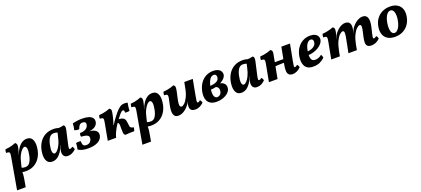

<svg xmlns="http://www.w3.org/2000/svg" viewBox="54 -1621 6612 3019"><g transform="rotate(-20 3359.5 -111.5)"><path d="M-1.7 244 89.7 -275.4Q97.1 -316.7 96.6 -336.2Q96.1 -355.6 82.9 -361.7Q69.6 -367.7 37.6 -367.7Q37.6 -382.4 39.7 -397.6Q41.7 -412.8 47.3 -425Q76.4 -426.5 107.8 -432.2Q139.3 -438 169.2 -446.9Q199.1 -455.9 223 -466Q240.1 -454.8 245.6 -438.8Q251.1 -422.7 246.6 -396.3Q244.2 -379.4 239.1 -358.3Q234.1 -337.3 227.9 -316.2Q221.6 -295.1 215.2 -278.2L204.2 -245L170.5 -23.4Q177.1 2.6 174.5 41Q171.9 79.4 160.3 143.2L142.6 244ZM135.7 -8.1 179.3 -68.4Q192.2 -62 211.7 -58.2Q231.3 -54.5 247.1 -54.5Q297.1 -54.5 324.5 -96.3Q351.9 -138 365.4 -202.1Q381.8 -279.8 374.3 -319.6Q366.9 -359.3 339.5 -359.3Q322.5 -359.3 296.2 -334.6Q269.9 -309.9 243.9 -257.7Q217.9 -205.5 200.5 -122.5L181.5 -42.5L143.9 -49.5L192.6 -267.2H212.9Q234.5 -327.6 265.2 -372.8Q295.9 -417.9 334.1 -442.7Q372.3 -467.5 415.9 -467.5Q455.5 -467.5 480 -449.5Q504.5 -431.5 516.1 -399.7Q527.7 -368 527.7 -327.2Q527.7 -286.4 518.8 -240.8Q505.3 -171.1 468.4 -114.5Q431.5 -57.9 372.4 -24.7Q313.2 8.5 232 8.5Q204 8.5 178.8 3.7Q153.5 -1 135.7 -8.1Z M1033.3 -467Q1043.5 -460.3 1049.1 -450.2Q1054.6 -440.1 1054.7 -422.7Q1054.8 -405.3 1047.9 -375.2L1000.5 -166.3Q989 -113.4 990 -98.2Q991 -83 1005.4 -83Q1014.8 -83 1024.5 -87.9Q1034.1 -92.8 1048.4 -104.6Q1056.9 -96.1 1064.1 -82.3Q1071.2 -68.5 1073.7 -55.3Q1044.5 -25.3 1010.8 -8.1Q977.1 9 936.8 9Q906.7 9 889.1 -2.6Q871.4 -14.3 863.2 -32.9Q855.1 -51.6 855 -73.6Q854.8 -95.6 859.3 -116.2Q862.2 -128.8 866.6 -142.7Q871 -156.6 876.7 -171.3Q882.4 -186 888 -199.8L921.4 -368.5L882.6 -451.7Q925.2 -451.3 963.1 -454.8Q1000.9 -458.3 1033.3 -467ZM958.7 -450.3 915.1 -390.1Q902.2 -396.5 882.6 -400.2Q863.1 -404 847.3 -404Q797.8 -404 770.1 -362.5Q742.4 -321 729 -256.4Q712.6 -179.2 720 -139.2Q727.5 -99.2 754.9 -99.2Q772.4 -99.2 798.4 -123.9Q824.4 -148.6 850.5 -201.3Q876.5 -254 893.9 -336L912.9 -416L950.5 -409L901.8 -191.3H881.5Q860.4 -131.4 829.4 -86Q798.5 -40.6 760.5 -15.8Q722.6 9 678.5 9Q638.9 9 614.4 -9Q589.8 -27 578.3 -58.8Q566.7 -90.5 566.7 -131.5Q566.7 -172.6 575.6 -217.7Q590 -287.9 626.5 -344.2Q662.9 -400.6 722.3 -433.8Q781.7 -467 862.4 -467Q890.9 -467 915.9 -462.2Q940.9 -457.4 958.7 -450.3Z M1277.6 7.4Q1222 7.4 1182.6 -2.9Q1143.2 -13.1 1110.8 -33.1Q1116.8 -58.3 1120.3 -83.6Q1123.7 -108.8 1124.2 -136.8Q1139.9 -143 1162.2 -144Q1184.6 -145.1 1202.4 -142Q1203.5 -94.4 1216.8 -73.4Q1230.1 -52.3 1266.3 -52.3Q1309.7 -52.3 1331.9 -75.6Q1354.1 -98.9 1358.6 -128.6Q1363.1 -153.5 1352 -169.2Q1340.9 -184.8 1312 -193.2Q1283.1 -201.6 1232.6 -204.6Q1228 -217.2 1229 -233.4Q1230 -249.6 1237.7 -264.3Q1300.7 -264.3 1336.9 -288.5Q1373 -312.8 1379.5 -352.6Q1384.5 -381.9 1370 -394.3Q1355.5 -406.7 1329.1 -406.7Q1294 -406.7 1276.4 -386Q1258.7 -365.3 1245.3 -325.1Q1225.5 -322.6 1204.4 -326.4Q1183.3 -330.3 1166.6 -337.9Q1174.2 -363.4 1177.7 -390.5Q1181.2 -417.6 1181.1 -444.7Q1221 -456 1263.3 -461.3Q1305.7 -466.5 1342.4 -466.5Q1406.3 -466.5 1450.2 -452.6Q1494.2 -438.7 1514.9 -411.4Q1535.5 -384 1528 -343.1Q1519 -293.8 1472.2 -266.4Q1425.4 -239 1334.4 -239L1329.3 -244Q1399.3 -244 1443.2 -229.1Q1487.2 -214.1 1505.5 -186.6Q1523.8 -159 1515.7 -120.3Q1503.6 -60.4 1441.8 -26.5Q1379.9 7.4 1277.6 7.4Z M1604.8 0 1655.6 -275.9Q1663.6 -317.1 1663.1 -336.8Q1662.6 -356.6 1649.9 -362.6Q1637.1 -368.7 1605.6 -368.7Q1605.6 -383.3 1607.9 -398.8Q1610.3 -414.3 1615.8 -426Q1644.9 -427.5 1678.2 -433.2Q1711.5 -438.9 1743.4 -447.9Q1775.4 -456.9 1799.3 -467Q1819.5 -456.4 1823.7 -442.8Q1828 -429.2 1824.6 -402Q1821.6 -378.7 1813.6 -343.6Q1805.6 -308.6 1794.2 -268.6Q1782.9 -228.7 1769.8 -189.9Q1756.6 -151.1 1742.4 -119.8L1733.9 -116.2Q1745 -145.3 1765 -180.1Q1785 -215 1809.3 -250.7Q1833.6 -286.4 1858.4 -318.3Q1883.2 -350.2 1902.9 -373.5Q1946.1 -423.6 1978.4 -443.8Q2010.6 -464 2051.2 -464Q2064.8 -464 2080.1 -462.3Q2095.3 -460.5 2103.4 -458Q2099.4 -441 2096.1 -417.5Q2092.9 -394.1 2090.4 -370.4Q2087.9 -346.8 2087.4 -327.3Q2072.7 -321.7 2053.2 -320.7Q2033.8 -319.7 2012.4 -323.7Q2013.4 -348.5 2008.9 -358.7Q2004.4 -368.8 1990.8 -368.8Q1980.3 -368.8 1969.3 -361.4Q1958.2 -354 1942.2 -336.5Q1922.7 -315 1892.8 -275.8Q1862.9 -236.7 1832 -188.6Q1801.1 -140.5 1777.3 -91.4Q1753.4 -42.3 1744.9 0ZM1753.4 -182.4V-198.4H1784.9V-182.4ZM1897.9 6.5Q1875.8 -7 1872.4 -36.4Q1869 -65.8 1869.6 -106Q1870.2 -135.3 1869.5 -159.3Q1868.8 -183.2 1862.6 -197.4Q1856.5 -211.6 1840.1 -211.6L1868.4 -261.1Q1909.3 -261.1 1933.8 -253.4Q1958.2 -245.8 1970.7 -231.4Q1983.3 -217 1988.5 -196.9Q1993.7 -176.7 1996.1 -151.2Q1998.5 -119.4 2001.8 -101.5Q2005.1 -83.7 2018.1 -74.5Q2031.1 -65.3 2062.6 -59.2Q2061.1 -43.1 2056.5 -26.9Q2051.9 -10.6 2046.8 0Q2001.9 0 1968 1.5Q1934.2 3 1897.9 6.5Z M2095.3 244 2186.7 -275.4Q2194.1 -316.7 2193.6 -336.2Q2193.1 -355.6 2179.9 -361.7Q2166.6 -367.7 2134.6 -367.7Q2134.6 -382.4 2136.7 -397.6Q2138.7 -412.8 2144.3 -425Q2173.4 -426.5 2204.8 -432.2Q2236.3 -438 2266.2 -446.9Q2296.1 -455.9 2320 -466Q2337.1 -454.8 2342.6 -438.8Q2348.1 -422.7 2343.6 -396.3Q2341.2 -379.4 2336.1 -358.3Q2331.1 -337.3 2324.9 -316.2Q2318.6 -295.1 2312.2 -278.2L2301.2 -245L2267.5 -23.4Q2274.1 2.6 2271.5 41Q2268.9 79.4 2257.3 143.2L2239.6 244ZM2232.7 -8.1 2276.3 -68.4Q2289.2 -62 2308.7 -58.2Q2328.3 -54.5 2344.1 -54.5Q2394.1 -54.5 2421.5 -96.3Q2448.9 -138 2462.4 -202.1Q2478.8 -279.8 2471.3 -319.6Q2463.9 -359.3 2436.5 -359.3Q2419.5 -359.3 2393.2 -334.6Q2366.9 -309.9 2340.9 -257.7Q2314.9 -205.5 2297.5 -122.5L2278.5 -42.5L2240.9 -49.5L2289.6 -267.2H2309.9Q2331.5 -327.6 2362.2 -372.8Q2392.9 -417.9 2431.1 -442.7Q2469.3 -467.5 2512.9 -467.5Q2552.5 -467.5 2577 -449.5Q2601.5 -431.5 2613.1 -399.7Q2624.7 -368 2624.7 -327.2Q2624.7 -286.4 2615.8 -240.8Q2602.3 -171.1 2565.4 -114.5Q2528.5 -57.9 2469.4 -24.7Q2410.2 8.5 2329 8.5Q2301 8.5 2275.8 3.7Q2250.5 -1 2232.7 -8.1Z M2784.5 9Q2753.1 9 2734 -6Q2714.9 -21 2707 -49.7Q2699 -78.5 2701.9 -119.7Q2704.8 -161 2716.9 -213Q2730.3 -269.3 2736 -301Q2741.7 -332.7 2738.2 -346.9Q2734.7 -361.2 2721.2 -365.2Q2707.6 -369.2 2682.1 -369.7Q2681.6 -382.9 2683.7 -398.4Q2685.7 -413.8 2691.3 -426Q2719.4 -427.5 2752.4 -433.2Q2785.4 -438.9 2816.9 -447.9Q2848.4 -456.9 2871.3 -467Q2884.4 -459 2890.9 -449.7Q2897.5 -440.4 2897.3 -420Q2897.1 -399.6 2889.2 -360.2Q2881.3 -320.8 2865.5 -253Q2853.5 -199.3 2851.5 -167.7Q2849.5 -136.1 2858 -122.5Q2866.5 -108.9 2882.5 -108.9Q2902.5 -108.9 2931.6 -136Q2960.7 -163.2 2989.5 -221.3Q3018.3 -279.5 3035.3 -372.5L3051.6 -458H3193.7L3146.8 -207.4Q3136 -150.4 3132.5 -123.7Q3129.1 -96.9 3132.6 -89.4Q3136.1 -81.9 3145.5 -81.9Q3159.9 -81.9 3184.6 -104.6Q3193.7 -97 3200.8 -83Q3207.9 -69 3209.9 -55.3Q3181.7 -25.8 3144.9 -8.4Q3108.2 9 3072.3 9Q3030.8 9 3009.6 -6.8Q2988.3 -22.6 2983.3 -48.4Q2978.2 -74.2 2984.2 -105.6Q2986.2 -117.1 2990.2 -129.1Q2994.2 -141.1 3000.2 -153.6H2998.7Q2983.1 -121.3 2960.2 -92.2Q2937.3 -63.2 2909.2 -40.2Q2881 -17.3 2849.6 -4.1Q2818.2 9 2784.5 9Z M3431.2 9Q3368.2 9 3330.8 -11.7Q3293.4 -32.4 3276.3 -66.9Q3259.3 -101.4 3258.1 -143.5Q3257 -185.6 3266.5 -227.8Q3283.9 -304.3 3321.9 -357.6Q3360 -410.8 3414.5 -438.9Q3469.1 -467 3534.9 -467Q3581.5 -467 3610.3 -454.5Q3639.1 -441.9 3654.1 -422.8Q3669 -403.8 3672.3 -382.9Q3675.6 -362.1 3671.5 -345.6Q3664.5 -317.2 3638.3 -291.2Q3612.1 -265.3 3573.3 -245.3Q3534.5 -225.3 3488.3 -213.5Q3442.1 -201.7 3394.6 -201.7L3408.5 -259.9Q3450.1 -262.4 3483 -270.4Q3515.9 -278.3 3537.2 -294.9Q3558.5 -311.6 3564.5 -337.8Q3571.1 -363.8 3560.1 -384.4Q3549 -405 3519.6 -405Q3496.3 -405 3475.6 -387.6Q3454.9 -370.2 3438.8 -335Q3422.7 -299.9 3411.4 -245.2Q3393 -151.6 3406.9 -103.8Q3420.7 -56.1 3460.3 -56.1Q3482.7 -56.1 3505.8 -73.4Q3529 -90.7 3535 -130.4Q3539.4 -158.3 3531.4 -177.3Q3523.4 -196.3 3507.4 -206Q3491.4 -215.7 3471.5 -215.7L3535.2 -248.4Q3586.2 -248.4 3616.3 -230.3Q3646.3 -212.2 3657.2 -183.9Q3668.2 -155.6 3660.2 -124.1Q3651.2 -85.5 3617 -55.4Q3582.8 -25.2 3534.3 -8.1Q3485.8 9 3431.2 9Z M4198.3 -467Q4208.5 -460.3 4214.1 -450.2Q4219.6 -440.1 4219.7 -422.7Q4219.8 -405.3 4212.9 -375.2L4165.5 -166.3Q4154 -113.4 4155 -98.2Q4156 -83 4170.4 -83Q4179.8 -83 4189.5 -87.9Q4199.1 -92.8 4213.4 -104.6Q4221.9 -96.1 4229.1 -82.3Q4236.2 -68.5 4238.7 -55.3Q4209.5 -25.3 4175.8 -8.1Q4142.1 9 4101.8 9Q4071.7 9 4054.1 -2.6Q4036.4 -14.3 4028.2 -32.9Q4020.1 -51.6 4020 -73.6Q4019.8 -95.6 4024.3 -116.2Q4027.2 -128.8 4031.6 -142.7Q4036 -156.6 4041.7 -171.3Q4047.4 -186 4053 -199.8L4086.4 -368.5L4047.6 -451.7Q4090.2 -451.3 4128.1 -454.8Q4165.9 -458.3 4198.3 -467ZM4123.7 -450.3 4080.1 -390.1Q4067.2 -396.5 4047.6 -400.2Q4028.1 -404 4012.3 -404Q3962.8 -404 3935.1 -362.5Q3907.4 -321 3894 -256.4Q3877.6 -179.2 3885 -139.2Q3892.5 -99.2 3919.9 -99.2Q3937.4 -99.2 3963.4 -123.9Q3989.4 -148.6 4015.5 -201.3Q4041.5 -254 4058.9 -336L4077.9 -416L4115.5 -409L4066.8 -191.3H4046.5Q4025.4 -131.4 3994.4 -86Q3963.5 -40.6 3925.5 -15.8Q3887.6 9 3843.5 9Q3803.9 9 3779.4 -9Q3754.8 -27 3743.3 -58.8Q3731.7 -90.5 3731.7 -131.5Q3731.7 -172.6 3740.6 -217.7Q3755 -287.9 3791.5 -344.2Q3827.9 -400.6 3887.3 -433.8Q3946.7 -467 4027.4 -467Q4055.9 -467 4080.9 -462.2Q4105.9 -457.4 4123.7 -450.3Z M4700.6 9Q4656.9 9 4635.8 -11.8Q4614.7 -32.6 4612.2 -72.2Q4609.7 -111.8 4620.2 -167.5L4676.1 -458H4820.4L4767.6 -181.1Q4759.2 -136.2 4756.5 -114.9Q4753.7 -93.6 4757 -88Q4760.3 -82.5 4768.3 -82.5Q4776.1 -82.5 4787.9 -88.9Q4799.7 -95.2 4810.2 -104.6Q4819.7 -96.6 4826.9 -82.8Q4834 -69 4835.5 -54.9Q4802.5 -21.9 4767.7 -6.5Q4732.8 9 4700.6 9ZM4301.3 0 4353.2 -275.9Q4361.1 -317.1 4360.6 -336.8Q4360.1 -356.6 4346.9 -362.6Q4333.6 -368.7 4301.6 -368.7Q4301.6 -383.3 4303.7 -398.8Q4305.7 -414.3 4311.3 -426Q4340.4 -427.5 4373.9 -433.2Q4407.5 -438.9 4439.4 -447.9Q4471.4 -456.9 4495.3 -467Q4513.4 -459.4 4519.5 -442.9Q4525.5 -426.3 4521.6 -402L4445.6 0ZM4469.4 -198.7 4480 -263.4H4647.7L4638.5 -205.8Q4613 -205.8 4582.4 -205.3Q4551.9 -204.8 4522.4 -203.3Q4492.9 -201.7 4469.4 -198.7Z M5042.6 9Q4986.6 9 4952.4 -11.2Q4918.2 -31.4 4902 -65.7Q4885.7 -100 4884.1 -142Q4882.5 -184.1 4891 -227.8Q4906.5 -304.5 4945.1 -357.9Q4983.7 -411.4 5038.3 -439.2Q5093 -467 5155.7 -467Q5206.7 -467 5238.9 -450.2Q5271 -433.5 5283.9 -405.9Q5296.9 -378.3 5290.4 -345.6Q5284.4 -315.7 5260.5 -287.7Q5236.6 -259.6 5200.1 -237.3Q5163.5 -214.9 5117.4 -201.4Q5071.3 -187.8 5020.5 -186.8L5023.5 -244.7Q5086.3 -247.1 5130.8 -271.6Q5175.4 -296 5183.8 -337.8Q5189.8 -368.8 5179.3 -386.9Q5168.8 -405 5142.3 -405Q5112.4 -405 5083.9 -369.3Q5055.5 -333.7 5042.1 -256.7Q5033.5 -212 5034.3 -171.6Q5035 -131.1 5052.3 -106.2Q5069.6 -81.3 5110.2 -81.3Q5138.9 -81.3 5166.5 -92.7Q5194.1 -104.1 5217 -124.2Q5226.5 -111.9 5231 -98.6Q5235.5 -85.4 5235.9 -67.5Q5197.1 -31.3 5151.5 -11.1Q5105.9 9 5042.6 9Z M6016.5 9Q5970.4 9 5950.4 -11.2Q5930.3 -31.3 5930 -69.7Q5929.6 -108.1 5942.1 -162.4L5956.1 -223.2Q5973.7 -295.3 5972 -325.3Q5970.4 -355.4 5947.8 -355.4Q5926.4 -355.4 5895.6 -326.6Q5864.8 -297.9 5836 -238.9Q5807.2 -179.9 5789.7 -89.3L5773 0H5631.9L5672.6 -206.7Q5685 -265.8 5687.5 -297.8Q5690 -329.9 5684.3 -342.6Q5678.6 -355.4 5663.5 -355.4Q5641.1 -355.4 5610.5 -326.4Q5579.9 -297.5 5551.6 -238.5Q5523.2 -179.5 5505.2 -88.2L5488.5 0H5344.3L5396.1 -275.9Q5404.1 -317.1 5403.6 -336.8Q5403.1 -356.6 5389.6 -362.6Q5376.1 -368.7 5344.1 -368.7Q5343.6 -382.4 5345.9 -398.1Q5348.2 -413.8 5353.8 -426Q5382.8 -427.5 5416.1 -433.2Q5449.5 -438.9 5481.2 -447.9Q5512.9 -456.9 5536.9 -467Q5555 -458.9 5560.7 -443.6Q5566.5 -428.4 5563.1 -402Q5558.2 -368.4 5548.7 -338.1Q5539.1 -307.7 5522.9 -271.2H5523.9L5542.6 -311Q5556.2 -339.8 5578.3 -367.6Q5600.4 -395.4 5627.5 -417.8Q5654.6 -440.2 5684.6 -453.4Q5714.7 -466.5 5744.3 -466.5Q5774.2 -466.5 5794.5 -454.5Q5814.8 -442.5 5824.5 -418.5Q5834.2 -394.6 5830.9 -358.8Q5829.5 -340.7 5824.8 -318.9Q5820 -297 5810.5 -271.2H5811.5L5827.5 -307.9Q5841.2 -340.3 5864 -368.6Q5886.9 -396.9 5915.4 -419.3Q5944 -441.7 5974.5 -454.4Q6005.1 -467 6034.1 -467Q6097.2 -467 6115.7 -413.5Q6134.2 -360 6111.8 -263.7L6089.1 -169.2Q6079.6 -130.3 6077.4 -111.9Q6075.2 -93.5 6078.4 -88.2Q6081.7 -83 6089.6 -83Q6099.5 -83 6109.1 -87.9Q6118.7 -92.8 6134.1 -104.6Q6143.1 -96.1 6150.3 -82.3Q6157.4 -68.5 6158.9 -54.9Q6126.9 -21.4 6090.8 -6.2Q6054.8 9 6016.5 9Z M6412.5 9Q6336.9 9 6288.9 -21.7Q6241 -52.4 6222.5 -106.4Q6204 -160.4 6216 -230Q6228.4 -303.6 6266 -356.4Q6303.7 -409.1 6361.7 -438Q6419.8 -467 6493.4 -467Q6567.5 -467 6615.2 -437.5Q6662.9 -408 6682.4 -355.5Q6701.9 -302.9 6690.4 -232.3Q6678.9 -159.2 6641.1 -104.7Q6603.2 -50.3 6545.2 -20.6Q6487.1 9 6412.5 9ZM6424.5 -51.5Q6449.8 -51.5 6472.4 -72.6Q6494.9 -93.7 6512.6 -132.8Q6530.2 -171.9 6539.2 -225.9Q6552.5 -305.8 6536.6 -356.1Q6520.7 -406.5 6479.4 -406.5Q6440.6 -406.5 6411.1 -360.4Q6381.7 -314.3 6368.3 -239Q6358.8 -181.5 6362.6 -139.4Q6366.3 -97.3 6382.5 -74.4Q6398.7 -51.5 6424.5 -51.5Z"/></g></svg>

Font: Vollkorn
Style: Italic
Weight: 400
Italic angle: -11°
Designer: Friedrich Althausen
Foundry: Friedrich Althausen
Version: Version 5.001